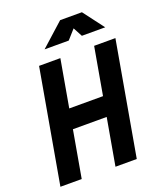

<svg xmlns="http://www.w3.org/2000/svg" viewBox="-161 -1000 925 1101"><g transform="rotate(-20 301.5 -449.0)"><path d="M350.6 0 472.7 -693.4H602.5L480.5 0ZM14.6 0 136.7 -693.4H266.6L144.5 0ZM103.5 -285.6 119.6 -404.8H515.6L499.5 -285.6ZM198.7 -771.5 339.8 -898.4H472.7L568.8 -771.5H426.3L390.1 -839.4H406.7L346.2 -771.5Z"/></g></svg>

Font: Cascadia Code PL
Style: Italic
Weight: 400
Italic angle: -10°
Monospace: yes
Designer: Aaron Bell
Foundry: Saja Typeworks
Version: Version 2404.023